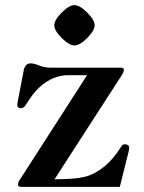

<svg xmlns="http://www.w3.org/2000/svg" viewBox="-20 -724 559 744"><path d="M219.2 -576.7Q190.4 -605.5 190.4 -626Q190.4 -646.5 219.2 -675.3Q248 -704.1 268.6 -704.1Q289.1 -704.1 317.9 -675.3Q346.7 -646.5 346.7 -626Q346.7 -605.5 317.9 -576.7Q289.1 -547.9 268.6 -547.9Q248 -547.9 219.2 -576.7ZM46.9 -317.4Q46.9 -322.3 49.8 -335.9L72.3 -453.1Q78.1 -478.5 99.6 -478.5Q111.3 -478.5 135.7 -468.8Q154.3 -461.9 173.8 -461.9H447.3Q460 -461.9 460 -453.1Q460 -445.3 451.2 -431.6L191.4 -29.3Q271.5 -29.3 309.6 -39.1Q347.7 -48.8 384.8 -79.1Q418.9 -107.4 447.3 -152.3Q451.2 -159.2 454.6 -162.1Q458 -165 465.8 -165Q470.7 -165 475.6 -161.6Q480.5 -158.2 480.5 -152.3Q480.5 -144.5 477.5 -132.8L444.3 0H62.5Q49.8 0 49.8 -7.8Q49.8 -17.6 56.6 -27.3L317.4 -432.6H243.2Q185.5 -432.6 133.8 -386.7Q109.4 -365.2 79.1 -316.4Q71.3 -304.7 60.5 -304.7Q46.9 -304.7 46.9 -317.4Z"/></svg>

Font: Monomakh Unicode TT
Style: Medium
Weight: 500
Designer: Alexey Kryukov, Aleksandr Andreev
Version: Version 1.1